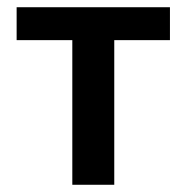

<svg xmlns="http://www.w3.org/2000/svg" viewBox="-20 -511 516 531"><path d="M180 0V-400H26V-491H450V-400H296V0Z"/></svg>

Font: TT Toshiba Sans Medium
Style: Regular
Weight: 500
Designer: Paul D. Hunt
Foundry: Toshiba Corporation
Version: Version 2.020;PS 2.000;hotconv 1.0.86;makeotf.lib2.5.63406